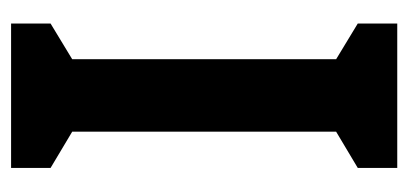

<svg xmlns="http://www.w3.org/2000/svg" viewBox="-220 -534 754 355"><g transform="rotate(90 157.5 -357.0)"><path d="M291 0H24V-73L90 -113V-601L24 -641V-714H291V-641L224 -601V-113L291 -73Z"/></g></svg>

Font: Noto Sans Telugu ExtraCondensed
Style: Bold
Weight: 700
Width: 2
Designer: Jelle Bosma - Monotype Design Team
Foundry: Monotype Imaging Inc.
Version: Version 2.005; ttfautohint (v1.8.4.7-5d5b)